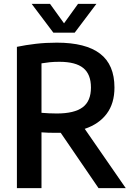

<svg xmlns="http://www.w3.org/2000/svg" viewBox="-20 -968 679 988"><path d="M67 0V-727Q112.5 -736.5 163.8 -742.5Q215 -748.5 272.5 -748.5Q421 -748.5 495 -691.8Q569 -635 569 -517.5Q569 -436 529.2 -382.8Q489.5 -329.5 416 -305L627 0H487L292.5 -284.5Q282 -284.5 271.5 -284.5Q247.5 -284.5 229.5 -285Q211.5 -285.5 193.5 -287V0ZM272 -384Q362.5 -384 405.2 -415.8Q448 -447.5 448 -517.5Q448 -586 408.5 -618Q369 -650 285.5 -650Q258 -650 236.2 -647.8Q214.5 -645.5 193.5 -642V-387.5Q214.5 -386 232 -385Q249.5 -384 272 -384ZM254.5 -800 143 -948H237.5L309.5 -848L381.5 -948H476L364.5 -800Z"/></svg>

Font: Encode Sans SemiCondensed SemiCondensed SemiBold
Style: Regular
Weight: 600
Width: 4
Designer: Multiple Designers
Foundry: Impallari Type
Version: Version 3.000; ttfautohint (v1.8.3) -l 8 -r 50 -G 200 -x 14 